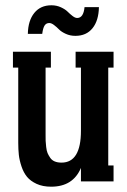

<svg xmlns="http://www.w3.org/2000/svg" viewBox="-20 -684 480 724"><path d="M166 -597.2Q154.3 -597.2 148.2 -587.9Q142.1 -578.6 139.2 -556.2H85Q85.9 -606.4 109.4 -635.3Q132.8 -664.1 173.8 -664.1Q193.4 -664.1 209.7 -656.5Q226.1 -648.9 234.9 -640.1Q243.7 -631.3 253.4 -623.8Q263.2 -616.2 271 -616.2Q294.9 -616.2 298.8 -657.2H353Q352.1 -606.4 328.9 -577.6Q305.7 -548.8 264.2 -548.8Q244.6 -548.8 228 -556.4Q211.4 -564 202.6 -573Q193.8 -582 183.8 -589.6Q173.8 -597.2 166 -597.2ZM408.2 -488.8V-429.2H388.2V-60.1H408.2V0H285.2V-50.8Q255.4 20 172.9 20Q141.1 20 117.9 9.3Q94.7 -1.5 81.8 -17.3Q68.8 -33.2 61 -56.6Q53.2 -80.1 51 -100.3Q48.8 -120.6 48.8 -145V-429.2H28.8V-488.8H171.9V-429.2H151.9V-176.8Q151.9 -161.1 152.1 -152.8Q152.3 -144.5 154.1 -129.9Q155.8 -115.2 159.4 -106.7Q163.1 -98.1 169.4 -88.9Q175.8 -79.6 186.5 -75.2Q197.3 -70.8 211.9 -70.8Q285.2 -70.8 285.2 -190.9V-429.2H265.1V-488.8Z"/></svg>

Font: Margherita Bold
Style: Regular
Weight: 700
Designer: James Puckett
Foundry: Dunwich Type Founders
Version: Version 1.008;hotconv 1.0.109;makeotfexe 2.5.65596